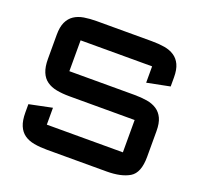

<svg xmlns="http://www.w3.org/2000/svg" viewBox="-124 -847 1043 994"><g transform="rotate(20 398.0 -350.0)"><path d="M60 -182 186 -208V-115Q186 -115 186 -115Q186 -115 186 -115H605Q605 -115 605 -115Q605 -115 605 -115V-293Q605 -293 605 -293Q605 -293 605 -293H246Q206.5 -293 174.8 -299Q143 -305 120.8 -320.8Q98.5 -336.5 86.8 -364.8Q75 -393 75 -437V-570Q75 -613 87.5 -639.8Q100 -666.5 122.5 -681.5Q145 -696.5 176.5 -701.8Q208 -707 246 -707H549Q587.5 -707 619 -701.8Q650.5 -696.5 673.2 -681.5Q696 -666.5 708.5 -639.8Q721 -613 721 -570V-520L595 -495V-585Q595 -585 595 -585Q595 -585 595 -585H201Q201 -585 201 -585Q201 -585 201 -585V-415Q201 -415 201 -415Q201 -415 201 -415H559Q597.5 -415 629 -409.8Q660.5 -404.5 683.2 -389.5Q706 -374.5 718.5 -347.8Q731 -321 731 -278V-136Q731 -47.5 685.2 -20.2Q639.5 7 559 7H231Q191.5 7 159.8 1.2Q128 -4.5 105.8 -20.2Q83.5 -36 71.8 -64Q60 -92 60 -136Z"/></g></svg>

Font: Science Gothic
Style: Regular
Weight: 400
Designer: Thomas Phinney, Vassil Kateliev, Brandon Buerkle
Foundry: Font Detective LLC
Version: Version 1.018